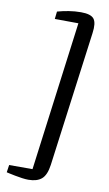

<svg xmlns="http://www.w3.org/2000/svg" viewBox="-108 -903 637 1117"><g transform="rotate(10 210.5 -344.5)"><path d="M277 -851Q335.5 -851 353.8 -827.2Q372 -803.5 363.5 -743L257.5 54.5Q249 115.5 221.5 138.8Q194 162 144 162Q127.5 162 106 159Q84.5 156 64 152Q43.5 148 29.2 144.8Q15 141.5 12.5 141L19 97H157L272.5 -785L133 -786L138 -830.5Q170 -839.5 205 -845.2Q240 -851 277 -851Z"/></g></svg>

Font: Merriweather 24pt Medium
Style: Italic
Weight: 500
Italic angle: -7.8°
Version: Version 2.101